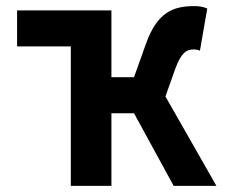

<svg xmlns="http://www.w3.org/2000/svg" viewBox="-20 -609 740 629"><path d="M522 -293 554 -383C574 -438 592 -447 614 -447C622 -447 628 -446 635 -443L659 -581C646 -587 632 -589 617 -589C547 -589 496 -569 459 -468L419 -356H345V-575H36V-457H212V0H345V-238H419L549 0H689Z"/></svg>

Font: Kawkab Mono
Style: Bold
Weight: 700
Monospace: yes
Designer: Abdullah Arif
Foundry: Abdullah Arif
Version: Version 1.000;PS 000.500;hotconv 1.0.88;makeotf.lib2.5.64775